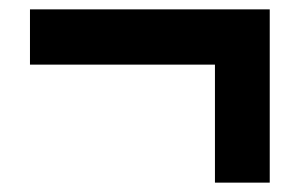

<svg xmlns="http://www.w3.org/2000/svg" viewBox="-20 -590 640 410"><path d="M556 -200H439V-452H44V-570H556Z"/></svg>

Font: Tanohe Sans SemiBold
Style: Regular
Weight: 600
Designer: Village Type and Design LLC & Cristiano Sobral
Foundry: Cooper Hewitt Smithsonian Design Museum
Version: Version 1.00;September 29, 2021;FontCreator 13.0.0.2655 64-b